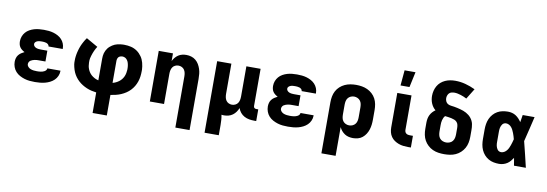

<svg xmlns="http://www.w3.org/2000/svg" viewBox="-67 -1243 5533 1942"><g transform="rotate(10 2700.0 -271.5)"><path d="M297 8Q270 8 243 5.5Q216 3 190 -5Q164 -13 140 -26Q116 -39 98 -59Q80 -79 70.5 -105Q61 -131 61 -158Q61 -177 66 -195.5Q71 -214 82.5 -228.5Q94 -243 109.5 -253.5Q125 -264 142 -272Q128 -279 115 -289Q102 -299 93 -312Q84 -325 80.5 -341Q77 -357 77 -372Q77 -398 86 -422Q95 -446 111.5 -465Q128 -484 150.5 -496.5Q173 -509 197 -516Q221 -523 246.5 -525.5Q272 -528 297 -528Q322 -528 347 -525.5Q372 -523 396 -516Q420 -509 442 -497Q464 -485 481 -467Q498 -449 507.5 -425.5Q517 -402 517 -377V-370H371V-371Q371 -382 362 -390.5Q353 -399 342 -402.5Q331 -406 319.5 -407Q308 -408 297 -408Q285 -408 273.5 -407Q262 -406 251 -402Q240 -398 231.5 -389.5Q223 -381 223 -370Q223 -357 231.5 -347.5Q240 -338 251.5 -333.5Q263 -329 275.5 -327.5Q288 -326 300 -326H367V-215H300Q289 -215 278 -214.5Q267 -214 256.5 -211.5Q246 -209 235.5 -205.5Q225 -202 216 -196Q207 -190 201.5 -180Q196 -170 196 -159Q196 -143 207.5 -130.5Q219 -118 234 -112.5Q249 -107 265 -105Q281 -103 297 -103Q307 -103 317.5 -103.5Q328 -104 338 -105.5Q348 -107 357.5 -110Q367 -113 376 -118Q385 -123 391.5 -131.5Q398 -140 398 -150H533V-145Q533 -119 522 -94.5Q511 -70 492.5 -52Q474 -34 450 -22Q426 -10 401 -3.5Q376 3 349.5 5.5Q323 8 297 8Z M927 215V4Q902 1 876.5 -5Q851 -11 827.5 -21Q804 -31 782 -44.5Q760 -58 741 -75.5Q722 -93 707 -113.5Q692 -134 681.5 -157.5Q671 -181 664 -210.5Q657 -240 657 -257V-278Q657 -288 657.5 -298Q658 -308 659.5 -318Q661 -328 662.5 -338.5Q664 -349 666.5 -358.5Q669 -368 671.5 -378Q674 -388 677 -397.5Q680 -407 683.5 -416.5Q687 -426 691 -435.5Q695 -445 699.5 -454Q704 -463 710 -474Q716 -485 721 -493.5Q726 -502 730 -507L739 -520L858 -452Q851 -441 844.5 -429.5Q838 -418 832.5 -405.5Q827 -393 822 -380Q817 -367 812.5 -351.5Q808 -336 805.5 -324Q803 -312 803 -303V-280Q803 -263 806 -246Q809 -229 815.5 -213Q822 -197 831.5 -183Q841 -169 854 -157.5Q867 -146 885 -136Q903 -126 914 -124L927 -120V-343Q927 -357 928.5 -371.5Q930 -386 934 -400Q938 -414 944.5 -427Q951 -440 959.5 -451.5Q968 -463 979 -472.5Q990 -482 1002 -490Q1014 -498 1027 -503.5Q1040 -509 1054 -512.5Q1068 -516 1085 -518Q1102 -520 1112 -520H1124Q1142 -520 1159 -518Q1176 -516 1193 -512Q1210 -508 1225.5 -501Q1241 -494 1255.5 -484Q1270 -474 1282 -461.5Q1294 -449 1304 -435Q1314 -421 1321 -405Q1328 -389 1332.5 -372.5Q1337 -356 1340 -335.5Q1343 -315 1343 -304V-289Q1343 -261 1339.5 -233.5Q1336 -206 1327 -179.5Q1318 -153 1304 -129.5Q1290 -106 1271 -86Q1252 -66 1228.5 -50.5Q1205 -35 1179.5 -24Q1154 -13 1126.5 -6.5Q1099 0 1073 4V215ZM1073 -120Q1090 -124 1106.5 -132Q1123 -140 1137.5 -151Q1152 -162 1163 -176Q1174 -190 1181.5 -206Q1189 -222 1193 -243Q1197 -264 1197 -276V-290Q1197 -297 1196.5 -304Q1196 -311 1195 -318Q1194 -325 1192.5 -332Q1191 -339 1189 -346Q1187 -353 1184 -359.5Q1181 -366 1177 -371.5Q1173 -377 1168 -382.5Q1163 -388 1157 -391.5Q1151 -395 1143 -397.5Q1135 -400 1131 -400H1124Q1118 -400 1111 -398.5Q1104 -397 1097.5 -394Q1091 -391 1086.5 -386Q1082 -381 1079 -375Q1076 -369 1074.5 -361Q1073 -353 1073 -349Z M1777 215V-310Q1777 -328 1773.5 -345.5Q1770 -363 1760.5 -377.5Q1751 -392 1734.5 -400Q1718 -408 1700 -408Q1682 -408 1665.5 -400Q1649 -392 1639.5 -377.5Q1630 -363 1626.5 -345.5Q1623 -328 1623 -310V0H1477V-520H1623V-441Q1632 -460 1646 -477Q1660 -494 1678 -506Q1696 -518 1717.5 -523Q1739 -528 1760 -528Q1786 -528 1811 -520.5Q1836 -513 1856 -496.5Q1876 -480 1889 -458Q1902 -436 1910 -411.5Q1918 -387 1920.5 -361.5Q1923 -336 1923 -310V215Z M2077 215V-520H2223V-210Q2223 -192 2226.5 -174.5Q2230 -157 2239.5 -142.5Q2249 -128 2265.5 -120Q2282 -112 2300 -112Q2318 -112 2334.5 -120Q2351 -128 2360.5 -142.5Q2370 -157 2373.5 -174.5Q2377 -192 2377 -210V-520H2523V-140Q2523 -134 2524.5 -128.5Q2526 -123 2530 -119Q2534 -115 2539.5 -113.5Q2545 -112 2551 -112H2571V8H2551Q2524 8 2498 3.5Q2472 -1 2448.5 -13.5Q2425 -26 2408 -46.5Q2391 -67 2383 -92Q2374 -70 2360.5 -51Q2347 -32 2328 -18Q2309 -4 2286 2Q2263 8 2240 8Q2233 8 2226.5 7.5Q2220 7 2214 6Q2219 31 2221 56.5Q2223 82 2223 108V215Z M2897 8Q2870 8 2843 5.5Q2816 3 2790 -5Q2764 -13 2740 -26Q2716 -39 2698 -59Q2680 -79 2670.5 -105Q2661 -131 2661 -158Q2661 -177 2666 -195.5Q2671 -214 2682.5 -228.5Q2694 -243 2709.5 -253.5Q2725 -264 2742 -272Q2728 -279 2715 -289Q2702 -299 2693 -312Q2684 -325 2680.5 -341Q2677 -357 2677 -372Q2677 -398 2686 -422Q2695 -446 2711.5 -465Q2728 -484 2750.5 -496.5Q2773 -509 2797 -516Q2821 -523 2846.5 -525.5Q2872 -528 2897 -528Q2922 -528 2947 -525.5Q2972 -523 2996 -516Q3020 -509 3042 -497Q3064 -485 3081 -467Q3098 -449 3107.5 -425.5Q3117 -402 3117 -377V-370H2971V-371Q2971 -382 2962 -390.5Q2953 -399 2942 -402.5Q2931 -406 2919.5 -407Q2908 -408 2897 -408Q2885 -408 2873.5 -407Q2862 -406 2851 -402Q2840 -398 2831.5 -389.5Q2823 -381 2823 -370Q2823 -357 2831.5 -347.5Q2840 -338 2851.5 -333.5Q2863 -329 2875.5 -327.5Q2888 -326 2900 -326H2967V-215H2900Q2889 -215 2878 -214.5Q2867 -214 2856.5 -211.5Q2846 -209 2835.5 -205.5Q2825 -202 2816 -196Q2807 -190 2801.5 -180Q2796 -170 2796 -159Q2796 -143 2807.5 -130.5Q2819 -118 2834 -112.5Q2849 -107 2865 -105Q2881 -103 2897 -103Q2907 -103 2917.5 -103.5Q2928 -104 2938 -105.5Q2948 -107 2957.5 -110Q2967 -113 2976 -118Q2985 -123 2991.5 -131.5Q2998 -140 2998 -150H3133V-145Q3133 -119 3122 -94.5Q3111 -70 3092.5 -52Q3074 -34 3050 -22Q3026 -10 3001 -3.5Q2976 3 2949.5 5.5Q2923 8 2897 8Z M3277 215V-310Q3277 -340 3282.5 -369.5Q3288 -399 3302 -425.5Q3316 -452 3338.5 -472.5Q3361 -493 3388 -505.5Q3415 -518 3444.5 -523Q3474 -528 3504 -528Q3534 -528 3563.5 -523Q3593 -518 3620 -505.5Q3647 -493 3669.5 -472.5Q3692 -452 3706 -425.5Q3720 -399 3725.5 -369.5Q3731 -340 3731 -310V-210Q3731 -184 3728 -158.5Q3725 -133 3717 -108Q3709 -83 3695 -61Q3681 -39 3661 -22.5Q3641 -6 3615.5 1Q3590 8 3564 8Q3542 8 3520 3Q3498 -2 3479.5 -14Q3461 -26 3446.5 -43Q3432 -60 3423 -80V215ZM3504 -112Q3522 -112 3539 -119.5Q3556 -127 3567 -141.5Q3578 -156 3581.5 -174Q3585 -192 3585 -210V-310Q3585 -328 3581.5 -346Q3578 -364 3567 -378.5Q3556 -393 3539 -400.5Q3522 -408 3504 -408Q3486 -408 3469 -400.5Q3452 -393 3441 -378.5Q3430 -364 3426.5 -346Q3423 -328 3423 -310V-210Q3423 -192 3426.5 -174Q3430 -156 3441 -141.5Q3452 -127 3469 -119.5Q3486 -112 3504 -112Z M4158 0H4127Q4103 0 4078.5 -3Q4054 -6 4031 -14.5Q4008 -23 3987.5 -37Q3967 -51 3953 -71.5Q3939 -92 3933 -116Q3927 -140 3927 -165V-520H4073V-165Q4073 -155 4077 -145.5Q4081 -136 4089 -130Q4097 -124 4107 -122Q4117 -120 4127 -120H4158ZM3946 -600 3960 -758H4072L4038 -600Z M4500 8Q4470 8 4440 3.5Q4410 -1 4382.5 -13.5Q4355 -26 4332.5 -47Q4310 -68 4295.5 -94Q4281 -120 4275 -150Q4269 -180 4269 -210V-275Q4269 -295 4272.5 -315Q4276 -335 4285 -353.5Q4294 -372 4307.5 -387Q4321 -402 4338 -414Q4323 -426 4311.5 -442Q4300 -458 4292.5 -476Q4285 -494 4281.5 -513.5Q4278 -533 4278 -552Q4278 -579 4284.5 -605Q4291 -631 4304 -654Q4317 -677 4337 -694.5Q4357 -712 4381.5 -723Q4406 -734 4432 -738.5Q4458 -743 4485 -743Q4538 -743 4590 -729Q4642 -715 4690 -692L4624 -585Q4609 -593 4593.5 -599.5Q4578 -606 4562 -611Q4546 -616 4529.5 -619.5Q4513 -623 4496 -623Q4482 -623 4467.5 -619.5Q4453 -616 4443 -606Q4433 -596 4428 -582Q4423 -568 4423 -554Q4423 -537 4430.5 -521Q4438 -505 4452.5 -497Q4467 -489 4484 -487Q4501 -485 4517.5 -482.5Q4534 -480 4550.5 -476Q4567 -472 4583 -468Q4599 -464 4615 -458Q4631 -452 4645.5 -444Q4660 -436 4673 -425.5Q4686 -415 4696.5 -402Q4707 -389 4714.5 -373.5Q4722 -358 4725.5 -341.5Q4729 -325 4730 -308.5Q4731 -292 4731 -275V-210Q4731 -180 4725 -150Q4719 -120 4704.5 -94Q4690 -68 4667.5 -47Q4645 -26 4617.5 -13.5Q4590 -1 4560 3.5Q4530 8 4500 8ZM4500 -112Q4518 -112 4536 -119Q4554 -126 4565.5 -140.5Q4577 -155 4581 -173.5Q4585 -192 4585 -210V-275Q4585 -291 4581.5 -307.5Q4578 -324 4567 -336Q4556 -348 4540.5 -354Q4525 -360 4509 -363.5Q4493 -367 4476.5 -369Q4460 -371 4444 -373Q4435 -364 4429.5 -352Q4424 -340 4420.5 -327Q4417 -314 4416 -301Q4415 -288 4415 -275V-210Q4415 -192 4419 -173.5Q4423 -155 4434.5 -140.5Q4446 -126 4464 -119Q4482 -112 4500 -112Z M5064 8Q5036 8 5008 2.5Q4980 -3 4955.5 -17Q4931 -31 4912 -52.5Q4893 -74 4881.5 -100Q4870 -126 4865.5 -154Q4861 -182 4861 -210V-310Q4861 -338 4865.5 -366Q4870 -394 4881.5 -420Q4893 -446 4912 -467.5Q4931 -489 4955.5 -503Q4980 -517 5008 -522.5Q5036 -528 5064 -528Q5085 -528 5106 -522.5Q5127 -517 5144.5 -505.5Q5162 -494 5176.5 -478.5Q5191 -463 5203 -445Q5206 -464 5209 -482.5Q5212 -501 5215 -520H5337Q5321 -456 5306.5 -391.5Q5292 -327 5275 -263Q5292 -198 5307.5 -132Q5323 -66 5339 0H5217Q5214 -20 5210.5 -39.5Q5207 -59 5204 -78Q5192 -60 5178 -43.5Q5164 -27 5146 -15.5Q5128 -4 5107 2Q5086 8 5064 8ZM5064 -112Q5081 -112 5095.5 -120.5Q5110 -129 5120.5 -141.5Q5131 -154 5138 -169Q5145 -184 5150.5 -199.5Q5156 -215 5160.5 -231Q5165 -247 5169 -263Q5165 -278 5160.5 -293.5Q5156 -309 5150 -324Q5144 -339 5137 -353.5Q5130 -368 5119.5 -380.5Q5109 -393 5094.5 -400.5Q5080 -408 5064 -408Q5054 -408 5044 -403.5Q5034 -399 5027.5 -390.5Q5021 -382 5017 -372.5Q5013 -363 5010.5 -352.5Q5008 -342 5007.5 -331.5Q5007 -321 5007 -310V-210Q5007 -199 5007.5 -188.5Q5008 -178 5010.5 -167.5Q5013 -157 5017 -147.5Q5021 -138 5027.5 -129.5Q5034 -121 5044 -116.5Q5054 -112 5064 -112Z"/></g></svg>

Font: Iosevka Aile Heavy
Style: Regular
Weight: 900
Designer: Belleve Invis
Foundry: Belleve Invis
Version: Version 31.1.0; ttfautohint (v1.8.4)